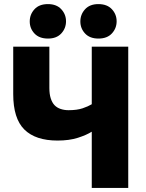

<svg xmlns="http://www.w3.org/2000/svg" viewBox="-20 -931 725 951"><path d="M434.5 0H615.2V-700H434.5V-414.7Q417 -404 389.2 -394.6Q361.5 -385.2 319.4 -385.2Q298.5 -385.2 280.4 -391.3Q262.2 -397.3 250 -410.1Q237.9 -423 231.2 -444.2Q224.5 -465.5 224.5 -495V-700H45.5V-465Q45.5 -344 100.7 -289.4Q155.8 -234.8 265 -234.8Q322.8 -234.8 365.7 -248.5Q408.5 -262.2 434.5 -278.7ZM217.8 -740Q260.3 -740 283.7 -765.5Q307 -790.9 307 -825.5Q307 -860 283.5 -885.3Q260.1 -910.7 217.5 -910.7Q174 -910.7 150.7 -885.1Q127.3 -859.5 127.3 -824.7Q127.3 -790 150.8 -765Q174.3 -740 217.8 -740ZM467.5 -740Q511 -740 534.3 -765.5Q557.7 -790.9 557.7 -825.5Q557.7 -860 534.2 -885.3Q510.7 -910.7 467.2 -910.7Q424.7 -910.7 401.3 -885.1Q378 -859.5 378 -824.7Q378 -790 401.5 -765Q424.9 -740 467.5 -740Z"/></svg>

Font: Golos Text VF
Style: Regular
Weight: 400
Designer: A.Korolkova, Vitaly Kuzmin
Foundry: ParaType Ltd
Version: Version 2.005